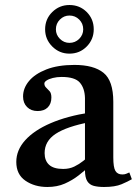

<svg xmlns="http://www.w3.org/2000/svg" viewBox="-20 -736 552 766"><path d="M395 10Q371 10 354 5.5Q337 1 328 -13.5Q319 -28 319 -57V-345Q318 -384 298.5 -406.5Q279 -429 226 -429Q207 -429 191 -425Q175 -421 166 -415Q157 -409 157 -403Q157 -393 164 -386.5Q171 -380 178 -372Q185 -364 185 -347Q185 -322 170.5 -307.5Q156 -293 130 -293Q104 -293 88 -309Q72 -325 72 -351Q72 -384 95.5 -412.5Q119 -441 165 -459Q211 -477 277 -477Q354 -477 393 -445.5Q432 -414 432 -330V-108Q432 -68 440.5 -54Q449 -40 468 -40Q477 -40 483 -42.5Q489 -45 496 -48L506 -21Q491 -12 465 -1Q439 10 395 10ZM169 10Q118 10 81.5 -15Q45 -40 45 -90Q45 -137 80.5 -176.5Q116 -216 182 -244.5Q248 -273 339 -287V-249Q246 -231 202 -202Q158 -173 158 -125Q158 -95 176 -78.5Q194 -62 232 -62Q257 -62 276.5 -71.5Q296 -81 311.5 -93.5Q327 -106 338 -115V-74Q319 -56 294 -36.5Q269 -17 238.5 -3.5Q208 10 169 10ZM257 -522Q217 -522 188.5 -550.5Q160 -579 160 -619Q160 -660 188.5 -688Q217 -716 257 -716Q298 -716 326 -688Q354 -660 354 -619Q354 -579 326 -550.5Q298 -522 257 -522ZM257 -565Q280 -565 296 -581Q312 -597 312 -619Q312 -642 296 -658Q280 -674 257 -674Q235 -674 219 -658Q203 -642 203 -619Q203 -597 219 -581Q235 -565 257 -565Z"/></svg>

Font: Frank Ruhl Libre Medium
Style: Regular
Weight: 500
Designer: Yanek Iontef
Foundry: Fontef
Version: Version 6.004